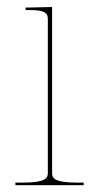

<svg xmlns="http://www.w3.org/2000/svg" viewBox="-20 -542 290 562"><path d="M132.5 -35V-521.5L67.5 -520H55V-512.5H67.5C106 -512.5 120 -506 120 -487.5V-35C120 -20.5 113.5 -7.5 45 -7.5H25V0H225V-7.5H207.5C139 -7.5 132.5 -20.5 132.5 -35Z"/></svg>

Font: Znikomit
Style: Regular
Weight: 100
Designer: gluk
Foundry: gluk
Version: Version 0.55